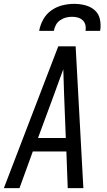

<svg xmlns="http://www.w3.org/2000/svg" viewBox="-32 -975 552 995"><path d="M-12 0 270 -735H360L400 0H319L312 -190H138L69 0ZM309 -260 300 -490Q299 -522 298 -553.5Q297 -585 296 -616Q285 -585 273 -553.5Q261 -522 250 -490L165 -260ZM171 -815Q176 -845 192 -874Q208 -903 234.5 -921.5Q261 -940 291.5 -947.5Q322 -955 352 -955Q382 -955 410.5 -947.5Q439 -940 459.5 -921.5Q480 -903 486 -874Q492 -845 487 -815H411Q414 -831 410.5 -845.5Q407 -860 396.5 -870Q386 -880 371.5 -884Q357 -888 341 -888Q325 -888 309.5 -884Q294 -880 279.5 -870Q265 -860 257.5 -845.5Q250 -831 247 -815Z"/></svg>

Font: Iosevka SS18
Style: Italic
Weight: 400
Italic angle: -9°
Monospace: yes
Designer: Belleve Invis
Foundry: Belleve Invis
Version: Version 25.1.1; ttfautohint (v1.8.4)